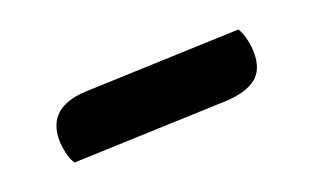

<svg xmlns="http://www.w3.org/2000/svg" viewBox="-31 -383 463 284"><g transform="rotate(-20 200.5 -241.0)"><path d="M43 -229Q43 -280 104 -283L348 -292Q353 -284 355.5 -272.5Q358 -261 358 -252Q358 -225 342.5 -213Q327 -201 297 -199L53 -190Q48 -197 45.5 -208.5Q43 -220 43 -229Z"/></g></svg>

Font: Sansita Medium
Style: Regular
Weight: 500
Designer: Pablo Cosgaya
Foundry: Omnibus-Type
Version: Version 1.006